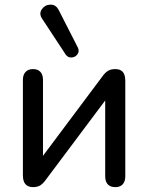

<svg xmlns="http://www.w3.org/2000/svg" viewBox="-20 -788 630 816"><path d="M77.3 -43.3V-448.6Q77.3 -470.5 88.8 -482.4Q100.3 -494.4 120.5 -494.4Q140.8 -494.4 151.8 -482.4Q162.7 -470.5 162.7 -448.6V-92.1H137.5L415.8 -464.1Q425.8 -478.4 438.1 -486.4Q450.4 -494.4 469.7 -494.4Q491.2 -494.4 501.8 -482.3Q512.5 -470.2 512.5 -444.4V-38.6Q512.5 -16.7 501.5 -4.7Q490.6 7.3 470.3 7.3Q449 7.3 438 -4.5Q427.1 -16.3 427.1 -38.6V-395.6H453L174 -23Q163.3 -8.1 151.4 -0.4Q139.4 7.3 120.8 7.3Q99.3 7.3 88.3 -5.1Q77.3 -17.5 77.3 -43.3ZM229.4 -745.5 310.4 -586.8Q318.6 -570.5 309.5 -557.6Q300.4 -544.6 284.2 -543.7Q268 -542.7 258.6 -557L159 -708.6Q144.7 -729.7 157.7 -748.6Q170.6 -767.4 193.8 -768.3Q217.1 -769.3 229.4 -745.5Z"/></svg>

Font: SN Pro Thin
Style: Regular
Weight: 200
Designer: Tobias Whetton
Foundry: Supernotes
Version: Version 1.003;Glyphs 3.3 (3324)